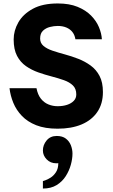

<svg xmlns="http://www.w3.org/2000/svg" viewBox="-20 -732 651 1110"><path d="M313 12Q240 12 189.5 -8Q139 -28 106.5 -62Q74 -96 57 -137.5Q40 -179 35 -222H191Q198 -185 216 -162Q234 -139 259.5 -128.5Q285 -118 313 -118Q344 -118 368 -126Q392 -134 406.5 -149Q421 -164 421 -186Q421 -219 401.5 -238Q382 -257 349.5 -268.5Q317 -280 278.5 -290Q240 -300 201.5 -313.5Q163 -327 130.5 -349.5Q98 -372 78.5 -409Q59 -446 59 -504Q59 -555 86 -602.5Q113 -650 169.5 -681Q226 -712 314 -712Q381 -712 428.5 -692.5Q476 -673 506.5 -642Q537 -611 552 -575Q567 -539 569 -505H416Q412 -530 398.5 -547Q385 -564 363.5 -573Q342 -582 314 -582Q292 -582 268.5 -576Q245 -570 228.5 -554.5Q212 -539 212 -509Q212 -483 231.5 -466.5Q251 -450 283.5 -439Q316 -428 355 -417.5Q394 -407 432.5 -392Q471 -377 503.5 -353.5Q536 -330 555.5 -293Q575 -256 575 -200Q575 -132 542.5 -84.5Q510 -37 451.5 -12.5Q393 12 313 12ZM228 358Q228 358 228 347Q228 336 228 325.5Q228 315 228 315Q228 315 241.5 310.5Q255 306 272.5 295Q290 284 303.5 263.5Q317 243 317 211Q315 212 311.5 212Q308 212 305 212Q272 212 250 189.5Q228 167 228 138Q228 106 249.5 80Q271 54 308 54Q341 54 361 69.5Q381 85 390 108.5Q399 132 399 156Q399 186 389.5 220.5Q380 255 360 286.5Q340 318 307.5 338Q275 358 228 358Z"/></svg>

Font: Inclusive Sans
Style: Bold
Weight: 700
Designer: Olivia King
Foundry: Olivia King
Version: Version 2.004